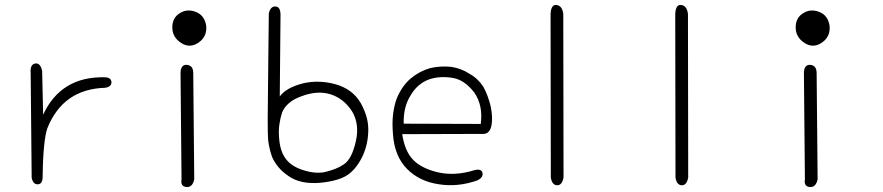

<svg xmlns="http://www.w3.org/2000/svg" viewBox="-20 -745 3540 770"><path d="M153 -285Q225 -440 402 -435Q426 -434 427 -415Q427 -397 402 -393Q233 -388 170 -231Q162 -209 157 -160.5Q152 -112 151 -38Q151 -7 133 -6Q113 -4 107 -32L103 -451Q100 -486 120 -490Q141 -495 149 -461Z M776 -574Q741 -550 706 -573Q671 -596 671 -635Q671 -674 701 -692Q730 -711 766 -697Q801 -683 807 -641Q811 -598 776 -574ZM759 -26Q752 7 728 5Q703 3 708 -26L704 -453Q705 -486 729 -485Q754 -483 755 -454Z M1105 -685Q1102 -400 1102 -358Q1126 -392 1192 -410Q1257 -426 1326 -407Q1393 -388 1426 -333Q1441 -306 1449 -279.5Q1457 -253 1457 -226Q1457 -171 1436 -123Q1413 -73 1379 -47Q1344 -20 1265 -12Q1185 -5 1137 -39Q1112 -56 1096 -75.5Q1080 -95 1071 -116Q1063 -138 1058.5 -162.5Q1054 -187 1054 -215Q1053 -243 1054.5 -361.5Q1056 -480 1058 -690Q1064 -720 1085 -719Q1105 -718 1105 -685ZM1195 -63Q1248 -46 1287 -56Q1307 -61 1325 -68Q1343 -75 1359 -86Q1391 -107 1407 -178Q1423 -248 1391 -300Q1357 -351 1305 -367Q1253 -383 1189 -359Q1158 -348 1138.5 -331Q1119 -314 1111 -293Q1104 -271 1100.5 -246.5Q1097 -222 1099 -196Q1102 -142 1124 -111Q1135 -95 1152.5 -83Q1170 -71 1195 -63Z M1593 -207Q1598 -174 1608.5 -148.5Q1619 -123 1636 -105Q1652 -88 1677 -75Q1702 -62 1736 -54Q1805 -38 1884 -63Q1911 -69 1915 -52Q1919 -33 1893 -21Q1815 6 1740 -6Q1663 -17 1613 -67Q1562 -118 1556 -207Q1552 -252 1556.5 -287.5Q1561 -323 1571 -350Q1582 -376 1596 -396Q1610 -416 1628 -431Q1663 -460 1706 -472Q1727 -477 1748.5 -478Q1770 -479 1789 -477Q1830 -471 1863 -449Q1881 -439 1895 -425.5Q1909 -412 1919 -396Q1937 -363 1948 -318Q1957 -273 1951 -242Q1945 -211 1922 -208ZM1908 -248Q1918 -322 1882 -374Q1842 -426 1793 -433Q1741 -441 1699 -426Q1678 -418 1659.5 -402.5Q1641 -387 1627 -363Q1597 -316 1599 -249Z M2240 -33Q2234 -2 2215 -2Q2194 -2 2189 -33L2188 -689Q2190 -728 2212 -725Q2235 -722 2239 -689Z M2740 -33Q2734 -2 2715 -2Q2694 -2 2689 -33L2688 -689Q2690 -728 2712 -725Q2735 -722 2739 -689Z M3276 -574Q3241 -550 3206 -573Q3171 -596 3171 -635Q3171 -674 3201 -692Q3230 -711 3266 -697Q3301 -683 3307 -641Q3311 -598 3276 -574ZM3259 -26Q3252 7 3228 5Q3203 3 3208 -26L3204 -453Q3205 -486 3229 -485Q3254 -483 3255 -454Z"/></svg>

Font: Yomogi
Style: Regular
Weight: 400
Designer: satsuyako
Foundry: satsuyako
Version: Version 3.100